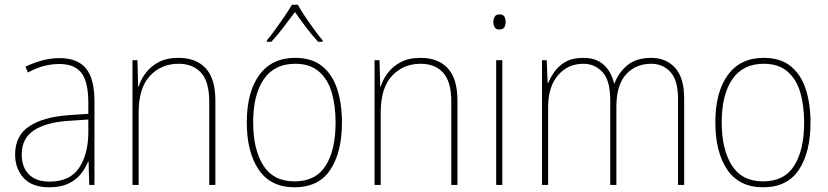

<svg xmlns="http://www.w3.org/2000/svg" viewBox="-20 -783 3507 813"><path d="M232 -537Q307 -537 343.5 -494Q380 -451 380 -353V0H358L355 -99H353Q342 -71 322 -46Q302 -21 269.5 -5.5Q237 10 189 10Q116 10 80 -29.5Q44 -69 44 -129Q44 -208 103 -247.5Q162 -287 266 -295L354 -301V-347Q354 -437 324.5 -474.5Q295 -512 232 -512Q200 -512 167.5 -504Q135 -496 98 -476L88 -501Q122 -517 158.5 -527Q195 -537 232 -537ZM267 -271Q175 -265 123.5 -231Q72 -197 72 -129Q72 -75 102.5 -44.5Q133 -14 189 -14Q276 -14 314.5 -71.5Q353 -129 354 -220V-277Z M736 -538Q810 -538 851 -494Q892 -450 892 -357V0H866V-352Q866 -437 831.5 -475Q797 -513 736 -513Q663 -513 615 -462Q567 -411 567 -305V0H541V-528H562L565 -416H567Q576 -446 597 -474Q618 -502 652 -520Q686 -538 736 -538Z M1428 -264Q1428 -139 1379 -64.5Q1330 10 1227 10Q1126 10 1075.5 -64.5Q1025 -139 1025 -265Q1025 -393 1078 -465.5Q1131 -538 1230 -538Q1301 -538 1344.5 -502.5Q1388 -467 1408 -405Q1428 -343 1428 -264ZM1052 -265Q1052 -150 1095 -82.5Q1138 -15 1227 -15Q1317 -15 1359 -81.5Q1401 -148 1401 -264Q1401 -336 1384.5 -392Q1368 -448 1330 -480.5Q1292 -513 1230 -513Q1142 -513 1097 -447.5Q1052 -382 1052 -265ZM1241 -763Q1253 -741 1272.5 -712Q1292 -683 1312 -656Q1332 -629 1346 -612V-606H1327Q1302 -633 1275.5 -668Q1249 -703 1229 -732Q1208 -704 1181 -668.5Q1154 -633 1129 -606H1110V-612Q1126 -631 1146 -658.5Q1166 -686 1185 -714Q1204 -742 1216 -763Z M1761 -538Q1835 -538 1876 -494Q1917 -450 1917 -357V0H1891V-352Q1891 -437 1856.5 -475Q1822 -513 1761 -513Q1688 -513 1640 -462Q1592 -411 1592 -305V0H1566V-528H1587L1590 -416H1592Q1601 -446 1622 -474Q1643 -502 1677 -520Q1711 -538 1761 -538Z M2095 -722Q2111 -722 2116 -712Q2121 -702 2121 -690Q2121 -677 2115.5 -667.5Q2110 -658 2094 -658Q2080 -658 2074.5 -667.5Q2069 -677 2069 -690Q2069 -702 2074.5 -712Q2080 -722 2095 -722ZM2107 -528V0H2081V-528Z M2738 -538Q2800 -538 2838.5 -496Q2877 -454 2877 -366V0H2851V-364Q2851 -444 2818.5 -478.5Q2786 -513 2738 -513Q2672 -513 2631 -468Q2590 -423 2590 -331V0H2564V-358Q2564 -443 2531 -478Q2498 -513 2450 -513Q2385 -513 2343 -464.5Q2301 -416 2301 -329V0H2275V-528H2295L2299 -431H2301Q2310 -454 2327.5 -479Q2345 -504 2374.5 -521Q2404 -538 2450 -538Q2504 -538 2536.5 -508.5Q2569 -479 2580 -430H2582Q2600 -477 2637.5 -507.5Q2675 -538 2738 -538Z M3412 -264Q3412 -139 3363 -64.5Q3314 10 3211 10Q3110 10 3059.5 -64.5Q3009 -139 3009 -265Q3009 -393 3062 -465.5Q3115 -538 3214 -538Q3285 -538 3328.5 -502.5Q3372 -467 3392 -405Q3412 -343 3412 -264ZM3036 -265Q3036 -150 3079 -82.5Q3122 -15 3211 -15Q3301 -15 3343 -81.5Q3385 -148 3385 -264Q3385 -336 3368.5 -392Q3352 -448 3314 -480.5Q3276 -513 3214 -513Q3126 -513 3081 -447.5Q3036 -382 3036 -265Z"/></svg>

Font: Noto Sans Tamil SemiCondensed Thin
Style: Regular
Weight: 100
Width: 4
Designer: Jelle Bosma - Monotype Design Team
Foundry: Monotype Imaging Inc.
Version: Version 2.004; ttfautohint (v1.8.4.7-5d5b)